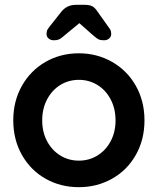

<svg xmlns="http://www.w3.org/2000/svg" viewBox="-20 -766 654 796"><path d="M307 10Q231 10 169 -25Q107 -60 71 -123.5Q35 -187 35 -267Q35 -347 71 -410.5Q107 -474 169 -509.5Q231 -545 307 -545Q382 -545 444.5 -509.5Q507 -474 543 -410.5Q579 -347 579 -267Q579 -187 543 -123.5Q507 -60 444.5 -25Q382 10 307 10ZM307 -435Q265 -435 230.5 -414Q196 -393 175.5 -354.5Q155 -316 155 -267Q155 -218 175.5 -180Q196 -142 230.5 -121Q265 -100 307 -100Q349 -100 383.5 -121Q418 -142 438.5 -180Q459 -218 459 -267Q459 -316 438.5 -354.5Q418 -393 383.5 -414Q349 -435 307 -435ZM441 -624Q441 -614 432.5 -606.5Q424 -599 411 -599Q396 -599 388.5 -603Q381 -607 373.5 -613.5Q366 -620 362 -623L309 -670L252 -623Q248 -620 239.5 -612.5Q231 -605 223 -602Q215 -599 203 -599Q190 -599 181.5 -606.5Q173 -614 173 -624Q173 -633 175 -639Q177 -645 185 -655L234 -717Q257 -746 295 -746H331Q351 -746 362.5 -740Q374 -734 385 -717L429 -655Q437 -645 439 -639Q441 -633 441 -624Z"/></svg>

Font: Quicksand
Style: Bold
Weight: 700
Version: Version 3.000